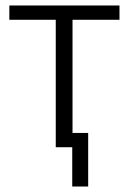

<svg xmlns="http://www.w3.org/2000/svg" viewBox="-20 -536 468 699"><path d="M243 143V0H183V-464H14V-516H415V-464H244V-52H301V143Z"/></svg>

Font: Ubuntu Sans Light
Style: Regular
Weight: 300
Designer: Dalton Maag Ltd
Foundry: Dalton Maag Ltd
Version: Version 1.006; ttfautohint (v1.8.4.7-5d5b)